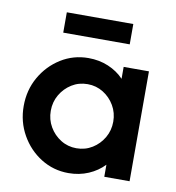

<svg xmlns="http://www.w3.org/2000/svg" viewBox="-70 -645 658 717"><g transform="rotate(10 258.5 -286.0)"><path d="M236.1 9.7Q179.2 9.7 131.9 -19.8Q84.7 -49.3 56.6 -99Q28.5 -148.6 28.5 -208.3Q28.5 -268.8 56.6 -318.1Q84.7 -367.4 131.9 -396.9Q179.2 -426.4 236.1 -426.4Q277.1 -426.4 311.8 -411.8Q346.5 -397.2 370.8 -371.5V-416.7H466.7V0H370.8V-45.8Q346.5 -20.1 311.8 -5.2Q277.1 9.7 236.1 9.7ZM249.3 -86.8Q282.6 -86.8 309.4 -103.5Q336.1 -120.1 352.1 -147.6Q368.1 -175 368.1 -208.3Q368.1 -241.7 352.1 -269.1Q336.1 -296.5 309.4 -313.2Q282.6 -329.9 250 -329.9Q216.7 -329.9 189.9 -313.2Q163.2 -296.5 147.2 -269.1Q131.2 -241.7 131.2 -208.3Q131.2 -175 147.2 -147.6Q163.2 -120.1 189.9 -103.5Q216.7 -86.8 249.3 -86.8ZM126.4 -503.5V-580.6H378.5V-503.5Z"/></g></svg>

Font: Afacad SemiBold
Style: Regular
Weight: 600
Designer: Kristian Moeller
Foundry: Dicotype
Version: Version 1.000